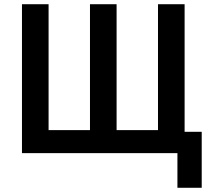

<svg xmlns="http://www.w3.org/2000/svg" viewBox="-20 -725 1014 909"><path d="M820 164V0H84V-705H210V-109H406V-705H532V-109H728V-705H854V-101H935V164Z"/></svg>

Font: Nunito Sans 7pt Condensed
Style: Bold
Weight: 700
Width: 3
Designer: Vernon Adams
Foundry: Vernon Adams
Version: Version 3.101;gftools[0.9.27]